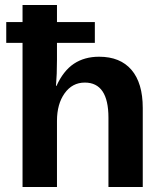

<svg xmlns="http://www.w3.org/2000/svg" viewBox="-20 -745 651 765"><path d="M548.8 0H412.1V-275.9Q412.1 -416 317.9 -416Q268.1 -416 237.5 -373.3Q207 -330.6 207 -263.2V0H69.8V-574.2H4.9V-657.2H69.8V-725.1H207V-657.2H357.9V-574.2H207V-506.8Q207 -448.2 203.1 -402.8H205.1Q232.4 -462.9 274.4 -491Q316.4 -519 375 -519Q459 -519 503.9 -466.6Q548.8 -414.1 548.8 -314.9Z"/></svg>

Font: Libra Sans Modern
Style: Bold
Weight: 700
Foundry: Stefan Peev, Context Ltd
Version: Version 1.000